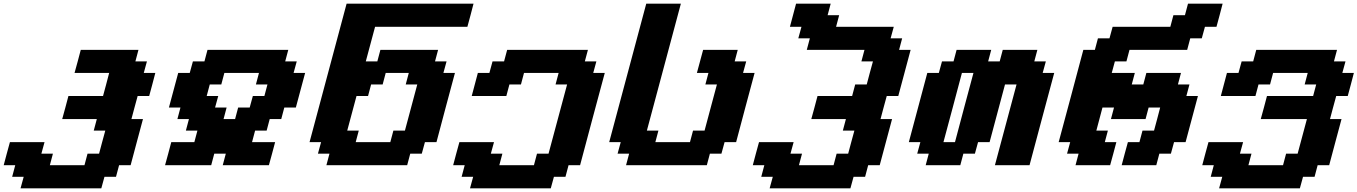

<svg xmlns="http://www.w3.org/2000/svg" viewBox="-20 -895 7353 1040"><path d="M91.3 125H528.8L545.9 62.5H608.4L625 0H687.5Q698.7 -42 720.9 -125.2Q743.2 -208.5 754.4 -250H691.9Q697.3 -270.5 708.5 -312.3Q719.7 -354 725.6 -375H788.1Q793.9 -395.5 804.9 -437.3Q815.9 -479 821.3 -500H758.8L775.9 -562.5H713.4L730 -625H417.5Q412.1 -604 400.9 -562.3Q389.6 -520.5 383.8 -500H571.3Q565.9 -479 554.9 -437.3Q543.9 -395.5 538.1 -375H350.6Q345.2 -354 334 -312.3Q322.8 -270.5 316.9 -250H504.4L487.8 -187.5H550.3Q544.4 -166.5 533.2 -124.8Q522 -83 516.6 -62.5H454.1L437.5 0H250L266.6 -62.5H204.1L221.2 -125H33.7Q27.8 -104 16.6 -62.5Q5.4 -21 0 0H62.5L45.9 62.5H108.4Z M1186.5 0H1436.5Q1442.4 -21 1453.6 -62.5Q1464.8 -104 1470.2 -125H1345.2L1361.8 -187.5H1424.3L1440.9 -250H1503.4L1520 -312.5H1582.5L1632.8 -500H1570.3L1587.4 -562.5H1524.9L1541.5 -625H1104L1087.4 -562.5H1024.9L1007.8 -500H945.3L895 -312.5H957.5L940.9 -250H1003.4L986.8 -187.5H1049.3L1032.7 -125H907.7Q902.3 -104 891.1 -62.5Q879.9 -21 874 0H1124L1140.6 -62.5H1203.1ZM1253.4 -250H1190.9L1207.5 -312.5H1145L1162.1 -375H1099.6L1116.2 -437.5H1178.7L1195.3 -500H1382.8L1366.2 -437.5H1428.7L1412.1 -375H1349.6L1332.5 -312.5H1270Z M1748 0H2185.5L2202.1 -62.5H2264.6L2281.7 -125H2344.2Q2360.8 -187.5 2394 -312.5Q2427.2 -437.5 2444.3 -500H2381.8L2398.9 -562.5H2336.4L2353 -625H2040.5L2023.9 -562.5H1961.4L2011.7 -750H2511.7Q2517.6 -770.5 2528.6 -812.5Q2539.6 -854.5 2544.9 -875H1857.4L1656.7 -125H1719.2L1702.1 -62.5H1764.6ZM2094.2 -125H1906.7L1923.3 -187.5H1860.8L1911.1 -375H1973.6L1990.2 -437.5H2052.7L2069.3 -500H2194.3L2177.7 -437.5H2240.2Q2229 -396 2206.8 -312.5Q2184.6 -229 2173.3 -187.5H2110.8Z M2525.9 125H2963.4L2980.5 62.5H3043L3059.6 0H3122.1Q3144 -83 3188.7 -250Q3233.4 -417 3255.9 -500H3193.4L3210.4 -562.5H3147.9L3164.6 -625H2727.1L2710.4 -562.5H2647.9L2630.9 -500H2568.4Q2563 -479 2551.8 -437.5Q2540.5 -396 2535.2 -375H2722.7L2739.3 -437.5H2801.8L2818.4 -500H3005.9L2989.3 -437.5H3051.8Q3035.2 -375 3001.5 -250Q2967.8 -125 2951.2 -62.5H2888.7L2872.1 0H2684.6L2701.2 -62.5H2638.7L2655.8 -125H2468.3Q2462.4 -104 2451.2 -62.5Q2439.9 -21 2434.6 0H2497.1L2480.5 62.5H2543Z M3371.1 0H3808.6L3825.2 -62.5H3887.7L3904.8 -125H3967.3Q3983.9 -187.5 4017.1 -312.5Q4050.3 -437.5 4067.4 -500H4004.9L4022 -562.5H3959.5L3976.1 -625H3788.6Q3783.2 -604 3771.7 -562.3Q3760.3 -520.5 3754.9 -500H3817.4L3800.8 -437.5H3863.3Q3852.1 -396 3829.8 -312.5Q3807.6 -229 3796.4 -187.5H3733.9L3717.3 -125H3529.8L3546.4 -187.5H3483.9L3668 -875H3480.5L3279.8 -125H3342.3L3325.2 -62.5H3387.7Z M4148.9 125H4586.4L4603.5 62.5H4666L4682.6 0H4745.1Q4756.3 -42 4778.6 -125.2Q4800.8 -208.5 4812 -250H4749.5Q4754.9 -270.5 4766.1 -312.3Q4777.3 -354 4783.2 -375H4845.7Q4856.9 -416.5 4879.2 -500Q4901.4 -583.5 4912.6 -625H4850.1L4866.7 -687.5H4804.2L4821.3 -750H4508.8L4525.4 -812.5H4462.9L4479.5 -875H4292Q4286.6 -854 4275.4 -812.5Q4264.2 -771 4258.8 -750H4321.3L4304.2 -687.5H4366.7L4350.1 -625H4662.6L4646 -562.5H4708.5Q4702.6 -542 4691.4 -500.2Q4680.2 -458.5 4674.8 -437.5H4612.3L4595.7 -375H4408.2Q4402.8 -354 4391.6 -312.3Q4380.4 -270.5 4374.5 -250H4562L4545.4 -187.5H4607.9Q4602.1 -166.5 4590.8 -124.8Q4579.6 -83 4574.2 -62.5H4511.7L4495.1 0H4307.6L4324.2 -62.5H4261.7L4278.8 -125H4091.3Q4085.4 -104 4074.2 -62.5Q4063 -21 4057.6 0H4120.1L4103.5 62.5H4166Z M5369.1 0H5556.6Q5578.6 -83 5623.3 -250Q5668 -417 5690.4 -500H5627.9L5645 -562.5H5582.5L5599.1 -625H5411.6L5395 -562.5H5332.5L5349.1 -625H5161.6L5145 -562.5H5082.5L5065.4 -500H5002.9Q4986.3 -437.5 4952.9 -312.5Q4919.4 -187.5 4902.8 -125H4965.3L4948.2 -62.5H5010.7L4994.1 0H5181.6L5198.2 -62.5H5260.7L5277.8 -125H5340.3L5423.8 -437.5H5486.3ZM5152.8 -125H5090.3Q5107.4 -187.5 5140.6 -312.5Q5173.8 -437.5 5190.4 -500H5252.9Q5235.8 -437.5 5202.6 -312.5Q5169.4 -187.5 5152.8 -125Z M6055.7 0H6243.2L6259.8 -62.5H6322.3L6339.4 -125H6401.9Q6413.1 -166.5 6435.3 -249.8Q6457.5 -333 6468.8 -375H6406.2L6422.9 -437.5H6360.4L6377 -500H6189.5L6172.9 -437.5H6110.4L6127 -500H6002L6019 -562.5H6081.5L6098.1 -625H6410.6L6427.2 -687.5H6489.7L6506.8 -750H6569.3Q6575.2 -770.5 6586.2 -812.5Q6597.2 -854.5 6602.5 -875H6415L6398.4 -812.5H6335.9L6319.3 -750H6006.8L5989.7 -687.5H5927.2L5910.6 -625H5848.1Q5826.2 -542 5781.5 -375Q5736.8 -208 5714.4 -125H5776.9L5759.8 -62.5H5822.3L5805.7 0H5993.2Q5999 -21 6010.3 -62.5Q6021.5 -104 6026.9 -125H5964.4L5981 -187.5H5918.5Q5923.8 -208 5935.1 -249.8Q5946.3 -291.5 5951.7 -312.5H6014.2L5997.6 -250H6185.1L6201.7 -312.5H6264.2Q6258.8 -291.5 6247.8 -249.8Q6236.8 -208 6231 -187.5H6168.5L6151.9 -125H6089.4Q6083.5 -104 6072.3 -62.5Q6061 -21 6055.7 0Z M6583.5 125H7021L7038.1 62.5H7100.6L7117.2 0H7179.7Q7190.9 -42 7213.1 -125.2Q7235.4 -208.5 7246.6 -250H7184.1Q7189.5 -270.5 7200.7 -312.3Q7211.9 -354 7217.8 -375H7280.3Q7286.1 -395.5 7297.1 -437.3Q7308.1 -479 7313.5 -500H7251L7268.1 -562.5H7205.6L7222.2 -625H6784.7L6768.1 -562.5H6705.6L6688.5 -500H6626Q6620.6 -479 6609.4 -437.5Q6598.1 -396 6592.8 -375H6780.3L6796.9 -437.5H6859.4L6876 -500H7063.5L7046.9 -437.5H7109.4L7092.8 -375H6842.8Q6837.4 -354 6826.2 -312.3Q6814.9 -270.5 6809.1 -250H7059.1L7008.8 -62.5H6946.3L6929.7 0H6742.2L6758.8 -62.5H6696.3L6713.4 -125H6525.9Q6520 -104 6508.8 -62.5Q6497.6 -21 6492.2 0H6554.7L6538.1 62.5H6600.6Z"/></svg>

Font: Faithful 32x
Style: SemiboldOblique
Weight: 400
Foundry: Faithful Resource Pack
Version: Version 1.0; January 27, 2023